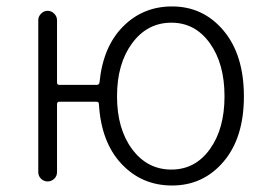

<svg xmlns="http://www.w3.org/2000/svg" viewBox="-20 -567 839 600"><path d="M515.6 -37.1Q589.8 -37.1 635.7 -100.6Q681.6 -164.1 681.6 -266.1Q681.6 -368.2 635.7 -432.1Q589.8 -496.1 515.6 -496.1Q440.4 -496.1 393.1 -432.1Q345.7 -368.2 345.7 -266.1Q345.7 -164.1 393.1 -100.6Q440.4 -37.1 515.6 -37.1ZM158.2 -309.6Q158.2 -301.8 165 -301.8H282.2Q290 -301.8 291 -309.6Q301.8 -420.9 364.3 -483.9Q426.8 -546.9 517.6 -546.9Q615.2 -546.9 678.7 -471.2Q742.2 -395.5 742.2 -265.6Q742.2 -136.7 678.7 -62Q615.2 12.7 517.6 12.7Q422.9 12.7 359.4 -55.2Q295.9 -123 289.1 -242.2Q289.1 -249 281.2 -249H165Q158.2 -249 158.2 -241.2V-29.3Q158.2 -16.6 149.4 -8.3Q140.6 0 128.9 0Q117.2 0 108.4 -8.3Q99.6 -16.6 99.6 -29.3V-503.9Q99.6 -515.6 108.4 -524.4Q117.2 -533.2 128.9 -533.2Q140.6 -533.2 149.4 -524.4Q158.2 -515.6 158.2 -503.9Z"/></svg>

Font: irohamaru Light
Style: Regular
Weight: 200
Designer: [Source Han Sans]
Ryoko NISHIZUKA  (kana & ideographs); Paul D. Hunt (Latin, Greek & Cyrillic); Wenlong ZHANG  (bopomofo
Version: Version 1.01